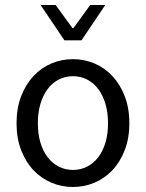

<svg xmlns="http://www.w3.org/2000/svg" viewBox="-20 -734 582 766"><path d="M46 -242Q46 -303 64.5 -350.5Q83 -398 114 -431Q145 -464 185.5 -481Q226 -498 271 -498Q316 -498 356.5 -481Q397 -464 428 -431Q459 -398 477.5 -350.5Q496 -303 496 -242Q496 -182 477.5 -134.5Q459 -87 428 -54.5Q397 -22 356.5 -5Q316 12 271 12Q226 12 185.5 -5Q145 -22 114 -54.5Q83 -87 64.5 -134.5Q46 -182 46 -242ZM131 -242Q131 -200 141 -166Q151 -132 169.5 -107.5Q188 -83 214 -69.5Q240 -56 271 -56Q302 -56 328 -69.5Q354 -83 372.5 -107.5Q391 -132 401 -166Q411 -200 411 -242Q411 -284 401 -318.5Q391 -353 372.5 -378Q354 -403 328 -416.5Q302 -430 271 -430Q240 -430 214 -416.5Q188 -403 169.5 -378Q151 -353 141 -318.5Q131 -284 131 -242ZM142 -714H202L269 -622H273L340 -714H400L305 -573H237Z"/></svg>

Font: Myanmar Sanpya
Style: Regular
Weight: 400
Designer: Danh Hong
Foundry: Google Inc.
Version: Version 2.00 November 22, 2015